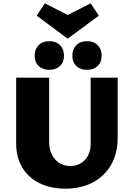

<svg xmlns="http://www.w3.org/2000/svg" viewBox="-20 -1124 798 1152"><path d="M77 -263V-658H275V-275Q275 -206 311 -167Q347 -128 403 -128Q455 -128 489.5 -164.5Q524 -201 524 -262V-658H686V-295Q686 -205 647 -136Q608 -67 537 -29.5Q466 8 373 8Q284 8 217 -25Q150 -58 113.5 -119Q77 -180 77 -263ZM573 -1030 386 -892 200 -1030 249 -1104 386 -1034 524 -1104ZM364 -790Q364 -751 340 -728Q316 -705 276 -705Q236 -705 212 -728Q188 -751 188 -790Q188 -829 212 -853Q236 -877 276 -877Q316 -877 340 -853Q364 -829 364 -790ZM590 -790Q590 -751 566 -728Q542 -705 502 -705Q462 -705 438 -728Q414 -751 414 -790Q414 -829 438 -853Q462 -877 502 -877Q542 -877 566 -853Q590 -829 590 -790Z"/></svg>

Font: Ysabeau Heavy
Style: Regular
Weight: 800
Designer: Christian Thalmann (Catharsis Fonts)
Version: Version 0.003